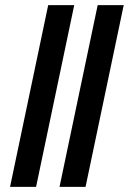

<svg xmlns="http://www.w3.org/2000/svg" viewBox="-20 -725 500 745"><path d="M120 0H19L167 -705H268ZM312 0H211L359 -705H460Z"/></svg>

Font: STIX Two Text SemiBold
Style: Italic
Weight: 600
Italic angle: -12°
Designer: Ross Mills, John Hudson & Paul Hanslow, Tiro Typeworks Ltd; with prior portions MicroPress Inc. and Coen Hoffman, Elsevi
Foundry: Tiro Typeworks Ltd
Version: Version 2.13 b171